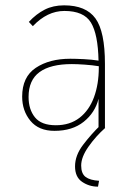

<svg xmlns="http://www.w3.org/2000/svg" viewBox="-20 -479 478 719"><path d="M184 11Q125 11 94 -26.5Q63 -64 63 -117Q63 -191 114 -225Q165 -259 243 -259Q264 -259 294 -257.5Q324 -256 349 -252Q347 -351 320.5 -394.5Q294 -438 221 -438Q157 -438 103 -381L88 -397Q116 -427 147.5 -443Q179 -459 220 -459Q302 -459 337.5 -410Q373 -361 373 -240V0H349V-109Q336 -57 293.5 -23Q251 11 184 11ZM87 -116Q87 -69 111 -39.5Q135 -10 189 -10Q242 -10 278 -38Q314 -66 332 -115Q350 -164 350 -226Q350 -230 350 -231Q326 -235 297 -237Q268 -239 249 -239Q169 -239 128 -209Q87 -179 87 -116ZM351 198 347 220Q314 220 287.5 202Q261 184 261 144Q261 103 291 63.5Q321 24 356 -10L374 0Q339 31 311.5 70Q284 109 284 141Q284 171 300.5 183.5Q317 196 351 198Z"/></svg>

Font: Inconsolata SemiCondensed ExtraLight
Style: Regular
Weight: 200
Width: 4
Monospace: yes
Designer: Raph Levien, Cyreal, Brenton Simpson
Foundry: Raph Levien, Cyreal, Google
Version: Version 3.100; ttfautohint (v1.8.4.7-5d5b)